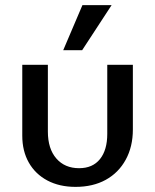

<svg xmlns="http://www.w3.org/2000/svg" viewBox="-20 -723 605 750"><path d="M275 7Q212 7 165 -18Q118 -43 92.5 -88Q67 -133 67 -193V-470H167V-209Q167 -142 200 -104Q233 -66 289 -66Q342 -66 370.5 -101.5Q399 -137 399 -200V-470H499V-217Q499 -150 471 -99Q443 -48 393 -20.5Q343 7 275 7ZM227 -527 302 -703H416L301 -527Z"/></svg>

Font: Ysabeau SC SemiBold
Style: Regular
Weight: 600
Designer: Christian Thalmann (Catharsis Fonts)
Version: Version 2.001;gftools[0.9.30]; featfreeze: smcp